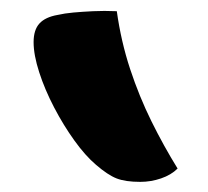

<svg xmlns="http://www.w3.org/2000/svg" viewBox="-20 -784 390 360"><path d="M199 -763Q207 -706 224 -654.5Q241 -603 264 -556.5Q287 -510 313 -468Q301 -456 282 -449.5Q263 -443 243 -443Q215 -443 198.5 -449.5Q182 -456 160 -475Q140 -492 119.5 -520.5Q99 -549 81.5 -582.5Q64 -616 53.5 -648.5Q43 -681 43 -705Q43 -728 54 -740Q65 -752 88 -756Q101 -759 117.5 -760.5Q134 -762 154.5 -763Q175 -764 199 -763Z"/></svg>

Font: Recursive Casual ExtraBold
Style: Regular
Weight: 800
Version: Version 1.047